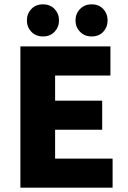

<svg xmlns="http://www.w3.org/2000/svg" viewBox="-20 -865 592 885"><path d="M74 0V-651H489V-517H234V-401H451V-267H234V-134H499V0ZM178 -697Q145 -697 124.5 -718.5Q104 -740 104 -771Q104 -802 124.5 -823.5Q145 -845 178 -845Q211 -845 231.5 -823.5Q252 -802 252 -771Q252 -740 231.5 -718.5Q211 -697 178 -697ZM402 -697Q370 -697 349 -718.5Q328 -740 328 -771Q328 -802 349 -823.5Q370 -845 402 -845Q436 -845 456 -823.5Q476 -802 476 -771Q476 -740 456 -718.5Q436 -697 402 -697Z"/></svg>

Font: Source Sans 3 ExtraLight ExtraBold
Style: Regular
Weight: 800
Version: Version 3.052;hotconv 1.1.0;makeotfexe 2.6.0